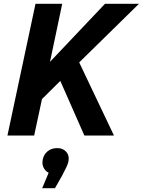

<svg xmlns="http://www.w3.org/2000/svg" viewBox="-20 -710 748 1006"><path d="M19 0 166 -690H306L242 -386L530 -690H708L395 -383L577 0H422L296 -286L200 -191L159 0ZM338 139Q333 159 305 211L268 276H201L235 195Q220 189 209.5 170.5Q199 152 204 126Q209 100 229 83Q249 66 281 66Q310 66 327.5 86Q345 106 338 139Z"/></svg>

Font: Radio Canada SemiBold
Style: Italic
Weight: 600
Italic angle: -12°
Designer: Charles Daoud, Etienne Aubert Bonn, Alexandre Saumier Demers, Jacques Le Bailly
Foundry: Radio-Canada
Version: Version 2.104; ttfautohint (v1.8.4.7-5d5b);gftools[0.9.28.de